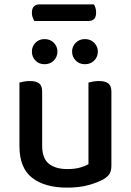

<svg xmlns="http://www.w3.org/2000/svg" viewBox="-20 -845 599 879"><path d="M137 -749Q133 -756 129.5 -765.5Q126 -775 126 -786Q126 -807 135.5 -816Q145 -825 162 -825H410Q414 -819 417 -809Q420 -799 420 -788Q420 -767 411 -758Q402 -749 385 -749ZM69 -467Q76 -469 89 -471.5Q102 -474 117 -474Q146 -474 159.5 -463Q173 -452 173 -425V-178Q173 -120 203.5 -95.5Q234 -71 288 -71Q323 -71 347 -78Q371 -85 385 -93V-467Q393 -469 405.5 -471.5Q418 -474 433 -474Q462 -474 476 -463Q490 -452 490 -425V-88Q490 -66 483 -52Q476 -38 455 -25Q429 -10 386.5 2Q344 14 287 14Q184 14 126.5 -31.5Q69 -77 69 -176ZM243 -609Q243 -585 226.5 -568Q210 -551 184 -551Q158 -551 142 -568Q126 -585 126 -609Q126 -632 142 -649Q158 -666 184 -666Q210 -666 226.5 -649Q243 -632 243 -609ZM428 -609Q428 -585 411.5 -568Q395 -551 369 -551Q343 -551 326.5 -568Q310 -585 310 -609Q310 -632 326.5 -649Q343 -666 369 -666Q395 -666 411.5 -649Q428 -632 428 -609Z"/></svg>

Font: Baloo Chettan 2 Medium
Style: Regular
Weight: 500
Designer: Maithili Shingre, Unnati Kotecha and Ek Type
Foundry: Ek Type
Version: Version 1.640;hotconv 1.0.111;makeotfexe 2.5.65597; ttfautoh